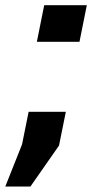

<svg xmlns="http://www.w3.org/2000/svg" viewBox="-47 -548 349 728"><path d="M254.4 -389.6H92.8L120.6 -528.3H282.2ZM176.8 3.9 68.4 159.2H-26.9L36.6 -0.5L61.5 -124H202.6Z"/></svg>

Font: Roboto-BlackItalic
Style: Italic
Weight: 900
Italic angle: -12°
Designer: Google
Version: Version 1.100141; 2013